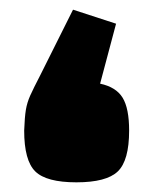

<svg xmlns="http://www.w3.org/2000/svg" viewBox="-20 -371 317 397"><path d="M131 -351 220 -322 187 -198Q220 -191 233.5 -169Q247 -147 247 -101Q247 -39 223.5 -16.5Q200 6 138 6Q76 6 53 -16.5Q30 -39 30 -101Q31 -129 33.5 -144Q36 -159 42.5 -173.5Q49 -188 63 -215Z"/></svg>

Font: Changa ExtraLight ExtraBold
Style: Regular
Weight: 800
Version: Version 3.002; ttfautohint (v1.8.2)